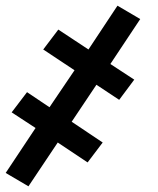

<svg xmlns="http://www.w3.org/2000/svg" viewBox="-36 -500 556 675"><path d="M64 155 -16 108 89 -50 5 -105 59 -176 138 -123 226 -253 116 -326 169 -396 275 -326 377 -480 457 -433 352 -275 436 -220 383 -149 303 -202 216 -72 325 1 272 71 167 1Z"/></svg>

Font: Iosevka Slab Semibold Oblique
Style: Regular
Weight: 600
Italic angle: -9°
Monospace: yes
Designer: Belleve Invis
Foundry: Belleve Invis
Version: Version 11.1.1; ttfautohint (v1.8.3)